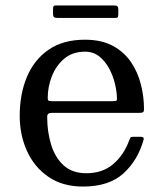

<svg xmlns="http://www.w3.org/2000/svg" viewBox="-20 -676 603 706"><path d="M52.5 -250C52.5 -203.3 61.4 -160.2 79.2 -120.8C97.1 -81.2 123.3 -49.6 158 -25.8C192.7 -1.9 235.2 10 285.5 10C348.8 10 398.2 -6.1 433.8 -38.2C469.2 -70.4 494 -111.8 508 -162.5C510 -169.5 506.7 -173 498 -173H469C464 -173 460.8 -171.9 459.5 -169.8C458.2 -167.6 456.8 -164.7 455.5 -161C442.2 -124.3 422.4 -94.8 396.2 -72.5C370.1 -50.2 337.2 -39 297.5 -39C263.2 -39 235.4 -48.6 214.2 -67.8C193.1 -86.9 177.7 -112.3 168 -144C158.3 -175.7 153.5 -209.8 153.5 -246.5C153.5 -256.2 159 -261 170 -261H491.5C498.5 -261 503.2 -261.8 505.8 -263.2C508.2 -264.8 509.5 -268.8 509.5 -275.5C509.5 -305.2 505.8 -335 498.2 -365C490.8 -395 478.7 -422.4 462 -447.2C445.3 -472.1 423.1 -492.1 395.2 -507.2C367.4 -522.4 333.2 -530 292.5 -530C238.8 -530 194.2 -517.8 158.8 -493.2C123.2 -468.8 96.7 -435.4 79 -393.2C61.3 -351.1 52.5 -303.3 52.5 -250ZM169.5 -304C163.5 -304 159.7 -304.8 158 -306.5C156.3 -308.2 155.5 -311.5 155.5 -316.5C155.5 -342.8 160.5 -369 170.5 -395C180.5 -421 195.7 -442.7 216 -460C236.3 -477.3 261.8 -486 292.5 -486C312.8 -486 330.3 -480.2 345 -468.5C359.7 -456.8 371.8 -441.9 381.5 -423.8C391.2 -405.6 398.3 -386.6 403 -366.8C407.7 -346.9 410 -328.7 410 -312C410 -308.7 409.2 -306.5 407.8 -305.5C406.2 -304.5 402.2 -304 395.5 -304ZM175 -626C175 -619 176.3 -614.6 179 -612.8C181.7 -610.9 186.2 -610 192.5 -610H404C409.3 -610 412.5 -611.2 413.5 -613.5C414.5 -615.8 415 -619.7 415 -625V-640.5C415 -647.2 413.8 -651.4 411.2 -653.2C408.8 -655.1 404.3 -656 398 -656H185C180.7 -656 177.9 -654.9 176.8 -652.8C175.6 -650.6 175 -647.2 175 -642.5Z"/></svg>

Font: Besley*
Style: Regular
Weight: 400
Designer: Owen Earl
Foundry: indestructible type*
Version: Version 3.000; ttfautohint (v1.8.3)